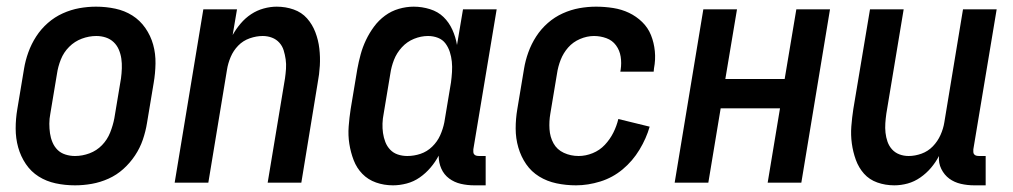

<svg xmlns="http://www.w3.org/2000/svg" viewBox="-20 -548 3040 576"><path d="M205 8Q175 8 147 2Q119 -4 96 -18.5Q73 -33 57.5 -56Q42 -79 34.5 -106Q27 -133 27 -162.5Q27 -192 32 -221L52 -341Q56 -366 65 -391Q74 -416 88.5 -438.5Q103 -461 123.5 -479Q144 -497 168.5 -508Q193 -519 218 -523.5Q243 -528 268 -528Q298 -528 326 -522Q354 -516 377 -501.5Q400 -487 416 -464Q432 -441 439.5 -414Q447 -387 446.5 -357.5Q446 -328 441 -299L421 -179Q417 -154 408.5 -129Q400 -104 385 -81.5Q370 -59 350 -41Q330 -23 305.5 -12Q281 -1 255.5 3.5Q230 8 205 8ZM205 -80Q227 -80 248.5 -88Q270 -96 286 -112.5Q302 -129 310.5 -150.5Q319 -172 323 -193L343 -313Q345 -328 345.5 -343Q346 -358 344 -372Q342 -386 336.5 -399Q331 -412 321 -421.5Q311 -431 297.5 -435.5Q284 -440 269 -440Q247 -440 225.5 -432Q204 -424 187.5 -407.5Q171 -391 162.5 -369.5Q154 -348 151 -327L131 -207Q128 -192 128 -177Q128 -162 130 -148Q132 -134 137.5 -121Q143 -108 152.5 -98.5Q162 -89 176 -84.5Q190 -80 205 -80Z M504 0 590 -520H691L678 -443Q688 -461 702 -477.5Q716 -494 733.5 -505.5Q751 -517 771 -522.5Q791 -528 810 -528Q837 -528 861 -519.5Q885 -511 901 -493Q917 -475 926 -451.5Q935 -428 938 -402.5Q941 -377 939.5 -351Q938 -325 933 -299L884 0H783L835 -313Q837 -327 838 -341.5Q839 -356 837 -370Q835 -384 831 -397Q827 -410 818 -420Q809 -430 796 -435Q783 -440 768 -440Q749 -440 729 -433Q709 -426 694.5 -411Q680 -396 672 -377Q664 -358 661 -339L605 0Z M1159 8Q1132 8 1108 -0.5Q1084 -9 1067 -26.5Q1050 -44 1041 -67.5Q1032 -91 1028 -116.5Q1024 -142 1026 -168.5Q1028 -195 1032 -221L1052 -341Q1056 -363 1062 -385Q1068 -407 1078 -428Q1088 -449 1102 -468Q1116 -487 1135 -501Q1154 -515 1176.5 -521.5Q1199 -528 1221 -528Q1246 -528 1270 -520.5Q1294 -513 1310.5 -497Q1327 -481 1337 -459Q1347 -437 1351 -413L1369 -520H1470L1400 -100Q1400 -96 1400 -92Q1400 -88 1402.5 -85Q1405 -82 1409 -81Q1413 -80 1418 -80H1437V8H1403Q1382 8 1362.5 3.5Q1343 -1 1327.5 -12.5Q1312 -24 1304 -42Q1296 -60 1296 -81Q1286 -62 1271.5 -45Q1257 -28 1239 -15.5Q1221 -3 1200 2.5Q1179 8 1159 8ZM1202 -80Q1222 -80 1241.5 -86.5Q1261 -93 1276.5 -108Q1292 -123 1300.5 -142Q1309 -161 1313 -181L1333 -301Q1335 -316 1336 -332Q1337 -348 1335.5 -363Q1334 -378 1329.5 -392Q1325 -406 1316.5 -417.5Q1308 -429 1294 -434.5Q1280 -440 1264 -440Q1243 -440 1222 -431.5Q1201 -423 1185.5 -406Q1170 -389 1162 -368.5Q1154 -348 1151 -327L1131 -207Q1128 -192 1127.5 -177.5Q1127 -163 1129 -149Q1131 -135 1136 -122Q1141 -109 1150.5 -99Q1160 -89 1173.5 -84.5Q1187 -80 1202 -80Z M1708 8Q1678 8 1649.5 2Q1621 -4 1597.5 -18.5Q1574 -33 1558.5 -55.5Q1543 -78 1535 -105.5Q1527 -133 1527 -162.5Q1527 -192 1532 -221L1552 -341Q1556 -366 1565 -391Q1574 -416 1588.5 -438.5Q1603 -461 1623.5 -479Q1644 -497 1668.5 -508Q1693 -519 1718 -523.5Q1743 -528 1768 -528Q1794 -528 1819.5 -524Q1845 -520 1867 -509.5Q1889 -499 1906.5 -482Q1924 -465 1933 -442.5Q1942 -420 1944.5 -394.5Q1947 -369 1942 -343L1941 -333H1841L1842 -339Q1845 -359 1842 -378Q1839 -397 1828 -412Q1817 -427 1799 -433.5Q1781 -440 1762 -440Q1741 -440 1720 -431Q1699 -422 1684.5 -405.5Q1670 -389 1662 -368.5Q1654 -348 1651 -327L1631 -207Q1627 -184 1628.5 -160.5Q1630 -137 1640.5 -118Q1651 -99 1671.5 -89.5Q1692 -80 1716 -80Q1737 -80 1758 -88.5Q1779 -97 1794.5 -113.5Q1810 -130 1820 -150Q1830 -170 1835 -191L1929 -168Q1919 -133 1898.5 -99Q1878 -65 1848 -40Q1818 -15 1781 -3.5Q1744 8 1708 8Z M2004 0 2090 -520H2191L2156 -311H2334L2369 -520H2470L2384 0H2283L2320 -223H2142L2105 0Z M2663 8Q2636 8 2612 -0.5Q2588 -9 2572 -27Q2556 -45 2547.5 -68.5Q2539 -92 2535.5 -117.5Q2532 -143 2534 -169Q2536 -195 2540 -221L2590 -520H2691L2639 -207Q2637 -193 2636 -178.5Q2635 -164 2636.5 -150Q2638 -136 2642.5 -123Q2647 -110 2656 -100Q2665 -90 2678 -85Q2691 -80 2706 -80Q2725 -80 2744.5 -87Q2764 -94 2778.5 -109Q2793 -124 2801.5 -143Q2810 -162 2813 -181L2869 -520H2970L2900 -100Q2900 -96 2900 -92Q2900 -88 2902.5 -85Q2905 -82 2909 -81Q2913 -80 2918 -80H2937V8H2903Q2882 8 2862.5 3.5Q2843 -1 2828 -12Q2813 -23 2804 -41Q2795 -59 2797 -80Q2787 -61 2773 -44.5Q2759 -28 2741 -15.5Q2723 -3 2703 2.5Q2683 8 2663 8Z"/></svg>

Font: Iosevka Semibold
Style: Italic
Weight: 600
Italic angle: -9°
Monospace: yes
Designer: Belleve Invis
Foundry: Belleve Invis
Version: Version 32.5.0; ttfautohint (v1.8.4)